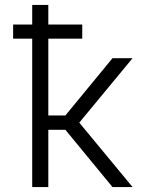

<svg xmlns="http://www.w3.org/2000/svg" viewBox="-20 -755 640 775"><path d="M110 0V-599H33V-656H110V-735H175V-656H312V-599H175V-289H244L434 -520H515L300 -260L515 0H434L244 -231H175V0Z"/></svg>

Font: Iosevka Aile Custom Light
Style: Regular
Weight: 300
Designer: Belleve Invis
Foundry: Belleve Invis
Version: Version 17.0.2; ttfautohint (v1.8.3)